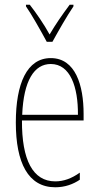

<svg xmlns="http://www.w3.org/2000/svg" viewBox="-20 -783 420 813"><path d="M178 -606H202C228 -653 262 -713 291 -756V-763H275C241 -717 216 -681 190 -637C166 -681 132 -730 106 -763H90V-756C112 -725 151 -656 178 -606ZM195 -537C94 -537 47 -429 47 -264C47 -94 99 10 214 10C255 10 290 -3 318 -22V-52C283 -27 249 -15 214 -15C119 -15 72 -106 73 -273H334V-301C334 -421 300 -537 195 -537ZM195 -512C278 -512 311 -414 310 -297H74C80 -442 125 -512 195 -512Z"/></svg>

Font: Noto Sans Georgian ExtraCondensed Thin
Style: Regular
Weight: 100
Width: 2
Designer: Monotype Design Team, Akaki Razmadze
Foundry: Google LLC
Version: Version 2.005